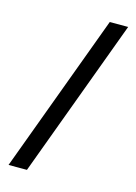

<svg xmlns="http://www.w3.org/2000/svg" viewBox="-111 -775 594 837"><g transform="rotate(15 186.0 -357.0)"><path d="M361 -715H278L13 1H96Z"/></g></svg>

Font: Noto Sans Gujarati UI SemiCondensed
Style: Regular
Weight: 400
Width: 4
Designer: Jelle Bosma - Monotype Design Team, Universal Thirst
Foundry: Monotype Imaging Inc.
Version: Version 2.106